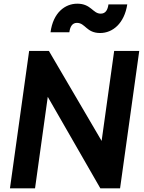

<svg xmlns="http://www.w3.org/2000/svg" viewBox="-20 -1021 781 1041"><path d="M523 -842C591 -842 654 -894 670 -997H568C564 -968 553 -947 526 -947C483 -947 474 -1001 399 -1001C333 -1001 268 -953 254 -846H356C360 -878 373 -897 397 -897C443 -897 448 -842 523 -842ZM170 0 239 -496 524 0H631L735 -745H599L531 -257L245 -745H138L34 0Z"/></svg>

Font: Plus Jakarta Sans
Style: Bold Italic
Weight: 700
Italic angle: -8°
Designer: Gumpita Rahayu
Foundry: Tokotype
Version: Version 2.071;gftools[0.9.30]